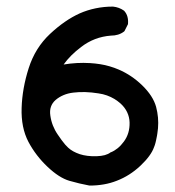

<svg xmlns="http://www.w3.org/2000/svg" viewBox="-20 -578 540 594"><path d="M256.8 -3.9Q241.2 -6.8 225.6 -10.5Q210 -14.2 194.8 -18.6Q163.1 -27.8 127 -62Q90.8 -96.2 67.9 -139.2Q44.9 -183.1 46.9 -244.1Q48.8 -304.7 68.8 -367.2Q88.9 -430.2 134.8 -473.1Q180.2 -515.6 226.6 -536.6Q250 -546.9 275.6 -552.2Q301.3 -557.6 329.1 -557.6H329.6Q348.6 -555.7 363.8 -544.9L364.3 -544.4L364.7 -543.9Q371.6 -536.1 374.3 -526.1Q377 -516.1 376 -504.4V-503.4L375.5 -502.4L365.7 -482.9L364.7 -481.4L363.8 -480.5Q355.5 -474.1 345.2 -470.9Q335 -467.8 323.2 -467.8Q271.5 -463.9 231 -432.6Q196.8 -406.7 176.8 -378.4Q217.8 -385.3 258.8 -382.8Q274.9 -381.8 290 -379.4Q305.2 -377 319.3 -372.8Q333.5 -368.7 347.2 -362.8Q387.2 -345.7 419.9 -314Q453.6 -281.2 462.9 -247.6Q471.7 -214.4 468.8 -181.2Q468.3 -177.2 467.8 -173.1Q467.3 -168.9 466.8 -165Q466.3 -161.1 465.6 -157.5Q464.8 -153.8 464.1 -150.1Q463.4 -146.5 462.6 -142.8Q461.9 -139.2 460.9 -135.7Q460 -132.3 459 -129.2Q458 -126 456.5 -122.6Q447.3 -96.2 414.1 -64.9Q381.3 -34.2 341.8 -19Q322.3 -11.2 301.3 -7.6Q280.3 -3.9 257.8 -3.9H257.3ZM323.2 -106.9Q334 -111.3 344 -119.4Q354 -127.4 363.3 -140.1Q381.8 -165 380.9 -199.2Q380.4 -215.8 373.5 -230.5Q366.7 -245.1 353.5 -257.3Q344.2 -265.6 333.7 -272Q323.2 -278.3 311 -282.7Q298.8 -287.1 284.7 -289.1Q242.2 -295.9 207 -291.5Q190.4 -289.6 176.5 -283.7Q162.6 -277.8 151.9 -268.6Q131.3 -250.5 135.7 -220.7Q140.1 -188.5 158.7 -161.6Q165 -152.3 170.7 -144.5Q176.3 -136.7 181.4 -130.9Q186.5 -125 190.9 -121.1Q197.8 -114.7 206.5 -109.9Q215.3 -105 226.6 -101.1Q249 -93.8 278.8 -94.7Q293.5 -95.2 304.2 -98.1Q314.9 -101.1 321.8 -106.4L322.3 -106.9Z"/></svg>

Font: NaikaiFont
Style: SemiBold
Weight: 600
Version: Version 1.89